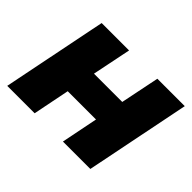

<svg xmlns="http://www.w3.org/2000/svg" viewBox="-117 -739 936 936"><g transform="rotate(45 351.0 -271.0)"><path d="M119 -542H308L267 -341H462L503 -542H692L583 0H394L432 -190H237L199 0H10Z"/></g></svg>

Font: Montserrat Alternates ExtraBold
Style: Italic
Weight: 800
Italic angle: -11.3°
Designer: Julieta Ulanovsky
Foundry: Julieta Ulanovsky
Version: Version 7.200